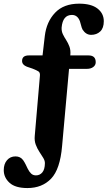

<svg xmlns="http://www.w3.org/2000/svg" viewBox="-73 -758 572 1022"><path d="M301.5 -466.5 301 -463H398.5Q436.5 -463 436.5 -427Q436.5 -411 423.2 -401.2Q410 -391.5 390 -391.5H294.5L257.5 19.5Q247 143 199 193Q151 243 73 243Q8.5 243 -22.2 215Q-53 187 -53 147.5Q-53 115 -35.8 94.8Q-18.5 74.5 9.5 74.5Q36 74.5 50.5 95Q58 106 63.5 117.2Q69 128.5 74.5 140Q83 157 93 166.2Q103 175.5 118.5 175.5Q139 175.5 152.2 159.8Q165.5 144 166 111.5Q166.5 98 157.5 83Q148.5 68 137 50.8Q125.5 33.5 117.5 12.5Q109.5 -8.5 112 -34.5L139.5 -355Q141 -371.5 131.8 -377.8Q122.5 -384 99.5 -393L70 -403Q44.5 -413 44.5 -433.5Q44.5 -463 80.5 -463H153.5L165.5 -566.5Q174.5 -642 220.2 -690.2Q266 -738.5 348.5 -738.5Q412.5 -738.5 446 -712.5Q479.5 -686.5 479.5 -645Q479.5 -608.5 460.5 -590.5Q441.5 -572.5 412 -572.5Q384.5 -572.5 366.5 -600.5Q361.5 -610.5 359 -621.5Q356.5 -632.5 352.5 -644.5Q340 -678.5 310 -678.5Q261 -678.5 255 -611.5Q254 -592 261.5 -576.2Q269 -560.5 279.2 -544.8Q289.5 -529 296.5 -510.2Q303.5 -491.5 301.5 -466.5Z"/></svg>

Font: Fraunces 9pt SuperSoft SemiBold
Style: Regular
Weight: 600
Version: Version 1.000;[0bf87f6ff]